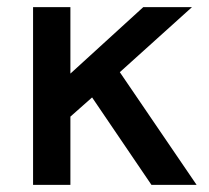

<svg xmlns="http://www.w3.org/2000/svg" viewBox="-20 -520 589 540"><path d="M383 -500 178 -313V-500H73V0H178V-192L239 -246L406 0H533L317 -317L520 -500Z"/></svg>

Font: Perun Medium
Style: Regular
Weight: 500
Foundry: Copyright (c) Stefan Peev, Context Ltd, 2016
Version: Version 1.089